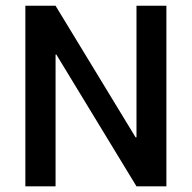

<svg xmlns="http://www.w3.org/2000/svg" viewBox="-20 -660 680 680"><path d="M569.3 -639.6V0H463.4L179.2 -467.3L176.8 -466.3V0H69.8V-639.6H176.8L460.4 -173.3L463.4 -173.8V-639.6Z"/></svg>

Font: Yantramanav Medium
Style: Regular
Weight: 500
Version: Version 1.001;PS 1.0;hotconv 1.0.72;makeotf.lib2.5.5900; ttf